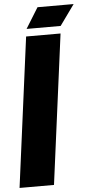

<svg xmlns="http://www.w3.org/2000/svg" viewBox="-63 -986 497 1022"><g transform="rotate(-5 185.0 -475.0)"><path d="M104 -800H288L183 0H-1ZM371 -950 292 -840H110L178 -950Z"/></g></svg>

Font: Tanohe Sans Black
Style: Italic
Weight: 900
Designer: Village Type and Design LLC & Cristiano Sobral
Foundry: Cooper Hewitt Smithsonian Design Museum
Version: Version 1.00;January 12, 2020;FontCreator 12.0.0.2547 64-bit